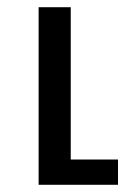

<svg xmlns="http://www.w3.org/2000/svg" viewBox="-20 -512 361 532"><path d="M87 0V-492H176V-70H307V0Z"/></svg>

Font: Noto Sans Armenian
Style: Regular
Weight: 400
Designer: Monotype Design Team
Foundry: Monotype Imaging Inc.
Version: Version 2.007